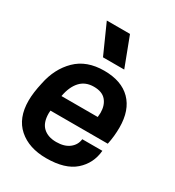

<svg xmlns="http://www.w3.org/2000/svg" viewBox="-189 -892 930 1018"><g transform="rotate(30 276.5 -383.5)"><path d="M374 -601H244L164 -780H306ZM250 13Q144 13 80.5 -43Q17 -99 17 -205Q17 -254 32 -319Q52 -418 115.5 -480.5Q179 -543 286 -543Q392 -543 449 -485.5Q506 -428 506 -322Q506 -269 495 -217H144L143 -200Q143 -143 172.5 -115.5Q202 -88 253 -88Q303 -88 332.5 -111Q362 -134 366 -170H489Q482 -90 423.5 -38.5Q365 13 250 13ZM378 -313 380 -339Q380 -385 356 -413.5Q332 -442 281 -442Q229 -442 198 -408Q167 -374 156 -313Z"/></g></svg>

Font: Tanohe Sans SemiBold
Style: Italic
Weight: 600
Designer: Village Type and Design LLC & Cristiano Sobral
Foundry: Cooper Hewitt Smithsonian Design Museum
Version: Version 1.00;September 29, 2021;FontCreator 13.0.0.2655 64-b